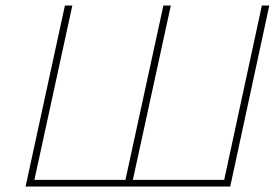

<svg xmlns="http://www.w3.org/2000/svg" viewBox="-20 -678 1018 698"><path d="M932 -658H959L817 0H73L216 -658H243L105 -24H436L574 -658H601L463 -24H795Z"/></svg>

Font: EauTestText Extralight
Style: Italic
Weight: 250
Italic angle: -12°
Designer: Christian Thalmann (Catharsis Fonts)
Version: Version 0.001;PS 000.001;hotconv 1.0.88;makeotf.lib2.5.64775